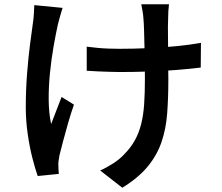

<svg xmlns="http://www.w3.org/2000/svg" viewBox="-20 -811 1040 901"><path d="M773 -791Q771 -775 770 -758.5Q769 -742 769 -725Q768 -712 768 -684.5Q768 -657 768.5 -622.5Q769 -588 769 -552.5Q769 -517 769.5 -487Q770 -457 770 -440Q770 -352 764.5 -279Q759 -206 738 -144.5Q717 -83 673.5 -30Q630 23 554 70L450 -11Q478 -23 510 -43.5Q542 -64 562 -86Q593 -117 612.5 -152Q632 -187 642.5 -229Q653 -271 656.5 -323Q660 -375 660 -441Q660 -467 659.5 -507.5Q659 -548 658 -590.5Q657 -633 656 -669Q655 -705 653 -725Q652 -743 648.5 -761Q645 -779 643 -791ZM387 -592Q411 -589 436.5 -586.5Q462 -584 488.5 -583Q515 -582 541 -582Q605 -582 674.5 -585Q744 -588 809 -594.5Q874 -601 923 -610L922 -494Q875 -488 812 -483Q749 -478 680 -475.5Q611 -473 544 -473Q522 -473 494.5 -474Q467 -475 439.5 -476Q412 -477 387 -479ZM274 -774Q268 -757 262 -735Q256 -713 252 -698Q242 -653 231.5 -593.5Q221 -534 214.5 -469Q208 -404 208.5 -342Q209 -280 220 -229Q230 -255 243.5 -290Q257 -325 269 -356L327 -320Q313 -280 300 -235Q287 -190 276.5 -150Q266 -110 259 -82Q257 -71 255 -57Q253 -43 254 -35Q254 -27 254.5 -16Q255 -5 256 5L157 15Q146 -15 132.5 -67.5Q119 -120 110 -182.5Q101 -245 101 -307Q101 -389 107 -465Q113 -541 121 -603.5Q129 -666 135 -707Q138 -727 139 -748.5Q140 -770 141 -787Z"/></svg>

Font: Noto Sans KR SemiBold
Style: Regular
Weight: 600
Designer: Ryoko NISHIZUKA  (kana, bopomofo & ideographs); Paul D. Hunt (Latin, Greek & Cyrillic); Sandoll Communications , Soo-you
Foundry: Adobe
Version: Version 2.004-H2;hotconv 1.0.118;makeotfexe 2.5.65603